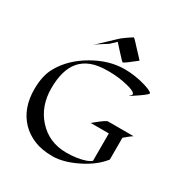

<svg xmlns="http://www.w3.org/2000/svg" viewBox="-215 -1108 1229 1290"><g transform="rotate(30 399.5 -463.5)"><path d="M780.8 -370.6Q776.4 -369.1 755.4 -353Q734.4 -336.9 720.2 -324.2V-154.8Q663.6 -82.5 561 -32.2Q457.5 18.6 374.5 18.6Q291.5 18.6 231.7 -6.1Q171.9 -30.8 129.9 -74.2Q44.4 -164.1 44.4 -311Q44.4 -419.4 84.5 -487.3Q142.6 -590.8 263.7 -661.1Q384.3 -731 504.4 -731Q586.9 -731 670.9 -705.6Q704.1 -695.8 726.1 -681.6Q731 -678.2 731 -674.3Q731 -670.4 723.1 -663.3Q715.3 -656.2 703.4 -647.2Q691.4 -638.2 677.2 -628.4Q663.1 -618.7 650.4 -610.4Q624.5 -592.8 616.2 -589.4Q616.7 -590.8 619.6 -593.3Q622.6 -595.7 626 -598.6Q634.3 -606.4 634.3 -611.3Q634.3 -630.4 567.4 -647Q496.1 -665 415.5 -665Q335 -665 284.7 -645.5Q234.4 -626 202.1 -588.9Q140.1 -516.6 140.1 -374Q140.1 -235.8 222.2 -144.5Q307.6 -48.8 443.8 -48.8Q525.9 -48.8 588.9 -70.3Q612.3 -78.6 626.5 -91.3V-303.7H486.3L504.9 -319.3Q567.9 -370.6 581.1 -370.6ZM561 -830.1Q477.5 -763.2 468.3 -763.2Q464.8 -763.2 418.7 -813.7Q372.6 -864.3 370.6 -866.7L330.1 -828.1Q324.7 -823.2 316.9 -819.1Q309.1 -814.9 297.9 -807.6Q252.4 -779.3 237.8 -765.6L359.9 -881.3Q376.5 -897.9 405.8 -918Q447.3 -946.3 449.7 -946.3Q452.1 -946.3 460 -938.5Q467.8 -930.7 479 -918.5Q490.2 -906.2 503.7 -891.8Q517.1 -877.4 529.1 -864.7Q541 -852.1 549.8 -842.3Q558.6 -832.5 561 -830.1Z"/></g></svg>

Font: Fondamento
Style: Regular
Weight: 400
Version: Version 1.000